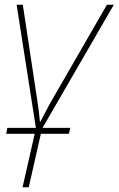

<svg xmlns="http://www.w3.org/2000/svg" viewBox="-20 -548 499 808"><path d="M75 240 126 15H6L11 -10H131L50 -528H76L135 -138Q140 -106 143 -83.5Q146 -61 148 -36H150Q163 -60 175 -83.5Q187 -107 205 -138L430 -528H459L159 -10H276L270 15H152L101 240Z"/></svg>

Font: Noto Sans Thin
Style: Italic
Weight: 100
Italic angle: -12°
Designer: Monotype Design Team
Foundry: Monotype Imaging Inc.
Version: Version 2.013; ttfautohint (v1.8.4.7-5d5b)